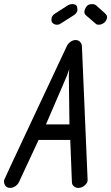

<svg xmlns="http://www.w3.org/2000/svg" viewBox="-20 -922 545 940"><path d="M495 -856Q506 -846 504 -834Q500 -817 487.5 -809Q475 -801 465 -801Q458 -801 452 -803L402 -846Q390 -855 394 -871Q395 -877 403 -889.5Q411 -902 432 -902Q442 -902 449 -897ZM250 -856Q235 -846 233 -834Q229 -817 238 -809Q247 -801 258 -801Q265 -801 271 -803L339 -846Q355 -855 359 -871Q360 -877 357 -889.5Q354 -902 333 -902Q323 -902 314 -897ZM409 -40Q409 -26 394.5 -14Q380 -2 363 -2Q351 -2 341.5 -10Q332 -18 332 -31L324 -237H169L73 -31Q67 -18 54.5 -10Q42 -2 30 -2Q13 -2 5.5 -14Q-2 -26 0 -40Q1 -44 116 -289L308 -698Q314 -710 326 -718Q338 -726 350 -726Q363 -726 371 -718Q379 -710 381 -698ZM320 -313 317 -552 319 -583 308 -552 205 -313Z"/></svg>

Font: VDS Compensated
Style: Light Italic
Weight: 300
Italic angle: -12°
Designer: artmaker
Foundry: artmaker
Version: Version 1.000 2012 initial release